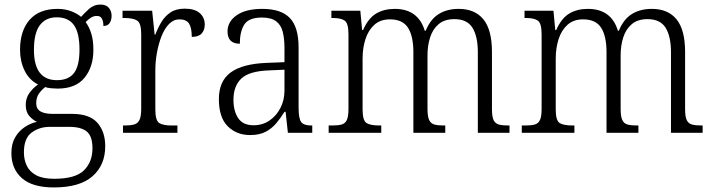

<svg xmlns="http://www.w3.org/2000/svg" viewBox="-20 -583 3130 843"><path d="M216 240Q123 240 76.5 199.5Q30 159 30 89Q30 48 46.5 20Q63 -8 88.5 -25Q114 -42 142 -48Q123 -57 108 -74.5Q93 -92 93 -123Q93 -152 109 -174.5Q125 -197 147 -212Q108 -232 88 -273Q68 -314 68 -364Q68 -448 110 -496Q152 -544 233 -544Q266 -544 293 -533.5Q320 -523 336 -509Q349 -524 370.5 -543.5Q392 -563 421 -563Q446 -563 458 -548.5Q470 -534 470 -514Q470 -495 461.5 -482Q453 -469 434 -469Q434 -489 427.5 -501Q421 -513 406 -513Q391 -513 380 -506Q369 -499 356 -486Q371 -466 380.5 -436.5Q390 -407 390 -364Q390 -289 351 -241.5Q312 -194 233 -194Q222 -194 204.5 -195.5Q187 -197 179 -201Q163 -189 151 -172Q139 -155 139 -130Q139 -105 157.5 -94Q176 -83 211 -83H296Q373 -83 407.5 -44Q442 -5 442 59Q442 142 386 191Q330 240 216 240ZM230 -231Q281 -231 305 -262.5Q329 -294 329 -365Q329 -439 304.5 -473Q280 -507 229 -507Q181 -507 155 -472.5Q129 -438 129 -364Q129 -231 230 -231ZM218 202Q311 202 348.5 165Q386 128 386 68Q386 15 361 -5.5Q336 -26 284 -26H198Q153 -26 119 -1Q85 24 85 86Q85 118 97.5 144.5Q110 171 139 186.5Q168 202 218 202Z M520 0V-32H528Q553 -32 569 -36.5Q585 -41 592.5 -56.5Q600 -72 600 -106V-433Q600 -481 582.5 -492.5Q565 -504 525 -504H518V-536H648L659 -431H662Q673 -460 688.5 -486Q704 -512 728.5 -528.5Q753 -545 791 -545Q835 -545 857 -525.5Q879 -506 879 -475Q879 -451 865.5 -436Q852 -421 822 -421Q822 -461 810 -479.5Q798 -498 768 -498Q742 -498 722 -477.5Q702 -457 689 -423.5Q676 -390 669 -351Q662 -312 662 -275V-103Q662 -54 679 -43Q696 -32 734 -32H759V0Z M1078 10Q1019 10 980 -28.5Q941 -67 941 -148Q941 -227 993 -265Q1045 -303 1152 -307L1229 -310V-372Q1229 -413 1221.5 -443Q1214 -473 1192.5 -489.5Q1171 -506 1130 -506Q1072 -506 1052.5 -475Q1033 -444 1033 -391Q979 -391 979 -445Q979 -488 1019 -516Q1059 -544 1132 -544Q1214 -544 1252.5 -504Q1291 -464 1291 -375V-111Q1291 -62 1302.5 -47Q1314 -32 1347 -32H1351V0H1244L1234 -92H1229Q1213 -66 1193.5 -42.5Q1174 -19 1146.5 -4.5Q1119 10 1078 10ZM1093 -33Q1133 -33 1163.5 -54Q1194 -75 1211.5 -109.5Q1229 -144 1229 -185V-277L1162 -274Q1074 -271 1039.5 -238Q1005 -205 1005 -145Q1005 -95 1026 -64Q1047 -33 1093 -33Z M1423 0V-32H1438Q1465 -32 1480.5 -36.5Q1496 -41 1503 -56.5Q1510 -72 1510 -105V-432Q1510 -480 1494 -492Q1478 -504 1441 -504H1435V-536H1562L1570 -451H1574Q1597 -503 1631.5 -523.5Q1666 -544 1713 -544Q1816 -544 1845 -448H1849Q1870 -499 1906.5 -521.5Q1943 -544 1994 -544Q2065 -544 2102.5 -498Q2140 -452 2140 -355V-104Q2140 -71 2147 -56Q2154 -41 2169.5 -36.5Q2185 -32 2212 -32H2217V0H2078V-354Q2078 -423 2054.5 -461Q2031 -499 1975 -499Q1932 -499 1906 -477Q1880 -455 1868.5 -419Q1857 -383 1857 -341V-105Q1857 -72 1864 -56.5Q1871 -41 1886.5 -36.5Q1902 -32 1928 -32H1935V0H1795V-354Q1795 -424 1771.5 -461Q1748 -498 1692 -498Q1650 -498 1623.5 -474Q1597 -450 1584.5 -411Q1572 -372 1572 -326V-103Q1572 -54 1589 -43Q1606 -32 1647 -32H1654V0Z M2271 0V-32H2286Q2313 -32 2328.5 -36.5Q2344 -41 2351 -56.5Q2358 -72 2358 -105V-432Q2358 -480 2342 -492Q2326 -504 2289 -504H2283V-536H2410L2418 -451H2422Q2445 -503 2479.5 -523.5Q2514 -544 2561 -544Q2664 -544 2693 -448H2697Q2718 -499 2754.5 -521.5Q2791 -544 2842 -544Q2913 -544 2950.5 -498Q2988 -452 2988 -355V-104Q2988 -71 2995 -56Q3002 -41 3017.5 -36.5Q3033 -32 3060 -32H3065V0H2926V-354Q2926 -423 2902.5 -461Q2879 -499 2823 -499Q2780 -499 2754 -477Q2728 -455 2716.5 -419Q2705 -383 2705 -341V-105Q2705 -72 2712 -56.5Q2719 -41 2734.5 -36.5Q2750 -32 2776 -32H2783V0H2643V-354Q2643 -424 2619.5 -461Q2596 -498 2540 -498Q2498 -498 2471.5 -474Q2445 -450 2432.5 -411Q2420 -372 2420 -326V-103Q2420 -54 2437 -43Q2454 -32 2495 -32H2502V0Z"/></svg>

Font: Noto Serif Ethiopic SemiCondensed Light
Style: Regular
Weight: 300
Width: 4
Designer: Monotype Design Team
Foundry: Monotype Imaging Inc.
Version: Version 2.102; ttfautohint (v1.8.4.7-5d5b)